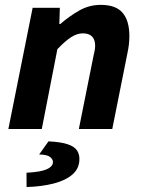

<svg xmlns="http://www.w3.org/2000/svg" viewBox="-20 -528 592 786"><path d="M14.3 0 113.6 -496.1H225L222.9 -429.7H226.9Q263.1 -461.2 304.1 -484.7Q345.1 -508.1 392.3 -508.1Q454.3 -508.1 481.9 -475.6Q509.6 -443.1 509.6 -380.6Q509.6 -364.2 507.7 -346.4Q505.7 -328.5 501.6 -310L439.6 0H302.8L361.5 -292.8Q364.9 -308.4 367.2 -319.3Q369.5 -330.3 369.5 -340.3Q369.5 -365.9 356.7 -378.7Q344 -391.5 319.1 -391.5Q295.9 -391.5 271.5 -376Q247.1 -360.4 214.9 -326.7L151.1 0ZM88.8 237.7 88.5 179.1Q147.2 176.2 172 164.7Q196.8 153.1 196.8 135.5Q196.8 124.1 184.8 114.5Q172.7 104.9 140.3 104.4L178.4 50.7Q230.8 53.2 258.1 62.9Q285.3 72.5 295.2 87.7Q305.1 102.9 305.1 122.6Q305.1 161.3 277 185.9Q249 210.5 200 223.2Q151.1 235.8 88.8 237.7Z"/></svg>

Font: Source Sans Variable
Style: Italic
Weight: 200
Italic angle: -11°
Designer: Paul D. Hunt
Foundry: Adobe Systems Incorporated
Version: Version 3.006;hotconv 1.0.111;makeotfexe 2.5.65597